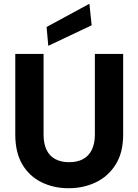

<svg xmlns="http://www.w3.org/2000/svg" viewBox="-20 -986 733 1018"><path d="M344 12Q265 12 200.5 -19.5Q136 -51 98.5 -114Q61 -177 61 -273V-700H211V-272Q211 -225 226.5 -192Q242 -159 273 -142.5Q304 -126 346 -126Q390 -126 420.5 -142.5Q451 -159 467 -192Q483 -225 483 -272V-700H633V-273Q633 -177 593.5 -114Q554 -51 488.5 -19.5Q423 12 344 12ZM236 -743 227 -843 454 -966 466 -852Z"/></svg>

Font: DM Sans 17pt Black
Style: Regular
Weight: 900
Version: Version 4.004;gftools[0.9.30]